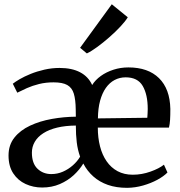

<svg xmlns="http://www.w3.org/2000/svg" viewBox="-20 -869 845 900"><path d="M177.5 10Q136 10 100 -6.5Q64 -23 42 -56.5Q20 -90 20 -140Q20 -189.5 47.5 -224Q75 -258.5 121 -280Q167 -301.5 223 -311.5Q279 -321.5 335.5 -322L335 -355.5Q334.5 -402 326 -430Q317.5 -458 295.2 -470.5Q273 -483 231 -483Q194.5 -483 163.2 -475.2Q132 -467.5 106.2 -456Q80.5 -444.5 61 -434.5L40 -476.5Q50.5 -485 72.2 -497.8Q94 -510.5 123.5 -522.5Q153 -534.5 188 -542.5Q223 -550.5 259 -550.5Q317 -550.5 355.5 -530.2Q394 -510 412 -470.5Q427 -494.5 452.8 -513Q478.5 -531.5 511.8 -542.2Q545 -553 582 -553Q674 -553 725.2 -502.8Q776.5 -452.5 778.5 -358.5Q778.5 -328 777.2 -307.2Q776 -286.5 772 -271H438.5Q438.5 -223.5 448.8 -183.2Q459 -143 479.8 -113Q500.5 -83 531.2 -66.5Q562 -50 602.5 -50Q644.5 -50 685.2 -64.5Q726 -79 748.5 -97L765 -60.5Q747.5 -42.5 717.5 -26.2Q687.5 -10 650.8 0.5Q614 11 576 11.5Q525.5 11.5 486 -2.2Q446.5 -16 417.5 -41.8Q388.5 -67.5 370.5 -102.5Q353.5 -74 325.8 -48.2Q298 -22.5 260.5 -6.2Q223 10 177.5 10ZM439 -314 670.5 -317Q671.5 -327 671.8 -337.8Q672 -348.5 672.5 -358Q672.5 -425.5 649 -466Q625.5 -506.5 569 -506.5Q541 -506.5 517.2 -494Q493.5 -481.5 476.2 -457Q459 -432.5 449.2 -396.8Q439.5 -361 439 -314ZM220.5 -53Q249 -53 274.8 -64.2Q300.5 -75.5 321.5 -94Q342.5 -112.5 355.5 -134.5Q344 -166.5 339.8 -201.8Q335.5 -237 335.5 -280.5Q286 -280 247.8 -270.8Q209.5 -261.5 183 -244.5Q156.5 -227.5 143 -204.2Q129.5 -181 129.5 -153.5Q129.5 -103 155.8 -78Q182 -53 220.5 -53ZM386.5 -619 355.5 -645 504 -849 579 -788Q567.5 -769 544 -744Q520.5 -719 492 -694Q463.5 -669 435.8 -648.8Q408 -628.5 388 -619Z"/></svg>

Font: Merriweather 60pt
Style: Regular
Weight: 400
Version: Version 2.100